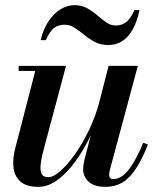

<svg xmlns="http://www.w3.org/2000/svg" viewBox="-20 -716 621 746"><path d="M129 10Q83 10 59.8 -10.2Q36.5 -30.5 32.5 -64.8Q28.5 -99 39.5 -141L117 -440.5H52.5V-460H236.5L153.5 -149.5Q142.5 -110.5 138.8 -83.2Q135 -56 141.2 -41.8Q147.5 -27.5 168 -27.5Q187 -27.5 215 -52Q243 -76.5 272.5 -118.5Q302 -160.5 327.5 -214.2Q353 -268 368 -327H383Q372.5 -284 353.8 -237.5Q335 -191 310.2 -147Q285.5 -103 256.2 -67.5Q227 -32 194.8 -11Q162.5 10 129 10ZM390 10Q345.5 10 324.2 -10.2Q303 -30.5 303 -58Q303 -65 304.2 -74.8Q305.5 -84.5 307.5 -92.5L402 -460H515.5L406.5 -54.5Q405.5 -50 404.8 -45.2Q404 -40.5 404 -37Q404 -20 420 -20Q438.5 -20 457 -33.5Q475.5 -47 494.8 -77.8Q514 -108.5 536.5 -161L555 -154.5Q532 -97 508.2 -60.8Q484.5 -24.5 455.8 -7.2Q427 10 390 10ZM400.5 -541Q370.5 -541 348.2 -553Q326 -565 307.2 -580.5Q288.5 -596 270.2 -608Q252 -620 230.5 -620Q205.5 -620 189 -606.5Q172.5 -593 158 -560H138Q148 -602.5 168.2 -633Q188.5 -663.5 215 -679.8Q241.5 -696 270 -696Q297.5 -696 318.8 -684Q340 -672 358 -656.5Q376 -641 393.2 -629Q410.5 -617 429.5 -617Q455 -617 471.8 -631.2Q488.5 -645.5 502.5 -677H522Q512 -629.5 494.5 -599.5Q477 -569.5 453.2 -555.2Q429.5 -541 400.5 -541Z"/></svg>

Font: Bodoni Moda 11pt SemiBold
Style: Italic
Weight: 600
Italic angle: -13°
Designer: Owen Earl
Foundry: indestructible type
Version: Version 2.004